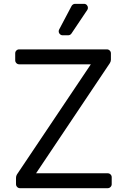

<svg xmlns="http://www.w3.org/2000/svg" viewBox="-20 -986 665 1006"><path d="M63.9 -21V-54.7Q63.9 -63.9 68.9 -72.1L456 -649.1H80.3Q71.7 -649.1 65.7 -655.4Q59.7 -661.6 59.7 -670.1V-706.7Q59.7 -715.2 65.7 -721.2Q71.7 -727.3 80.3 -727.3H540.1Q548.7 -727.3 554.9 -721.2Q561.1 -715.2 561.1 -706.7V-672.9Q561.1 -664.4 555.8 -655.5L169 -78.1H544.4Q552.9 -78.1 559.1 -72.1Q565.3 -66.1 565.3 -57.5V-21Q565.3 -12.4 559.1 -6.2Q552.9 0 544.4 0H84.5Q76 0 70 -6.2Q63.9 -12.4 63.9 -21ZM287.6 -822.1Q287.6 -813.6 293.7 -807.4Q299.7 -801.1 308.6 -801.1H337Q342.3 -801.1 346.9 -803.6Q351.6 -806.1 354.4 -810.4L437.1 -933.6Q440.7 -938.6 440.7 -945Q440.7 -953.5 434.8 -959.7Q429 -965.9 420.1 -965.9H373.6Q367.9 -965.9 362.9 -962.9Q358 -959.9 355.1 -954.9L290.1 -831.7Q287.6 -827.1 287.6 -822.1Z"/></svg>

Font: DeltaSans
Style: Regular
Weight: 400
Designer: Rasmus Andersson
Foundry: rsms
Version: Version 3.012